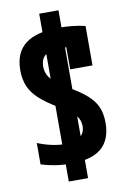

<svg xmlns="http://www.w3.org/2000/svg" viewBox="-101 -894 702 1059"><g transform="rotate(-10 250.0 -365.0)"><path d="M196 105V-368H304V105ZM196 -368V-835H304V-368ZM224 10Q181 10 139 3.5Q97 -3 59 -15V-135Q95 -120 135 -111Q175 -102 212 -102Q266 -102 295 -122.5Q324 -143 324 -183Q324 -207 313.5 -226.5Q303 -246 278.5 -265.5Q254 -285 212 -309Q148 -347 110 -381.5Q72 -416 55.5 -455.5Q39 -495 39 -545Q39 -645 102 -692.5Q165 -740 289 -740Q324 -740 361 -736.5Q398 -733 436 -724V-503H311V-676L356 -622Q338 -625 320 -626.5Q302 -628 286 -628Q223 -628 195 -608Q167 -588 167 -543Q167 -517 178.5 -495Q190 -473 216.5 -451Q243 -429 288 -403Q349 -368 385 -335.5Q421 -303 436.5 -266Q452 -229 452 -180Q452 -84 396 -37Q340 10 224 10Z"/></g></svg>

Font: M PLUS 1 Code SemiBold
Style: Regular
Weight: 600
Designer: Coji Morishita
Foundry: UNDERFOREST DESIGN
Version: Version 1.005